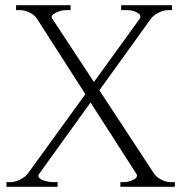

<svg xmlns="http://www.w3.org/2000/svg" viewBox="-20 -720 699 740"><path d="M654 -18V0H444V-18H458Q473 -18 490.5 -25.5Q508 -33 508 -43Q508 -47 505 -51L329 -325L131 -50Q128 -46 128 -42Q128 -32 146.5 -25Q165 -18 187 -18H202V0H5V-18H20Q38 -18 58.5 -28.5Q79 -39 88 -52L309 -357L123 -647Q115 -661 95.5 -671Q76 -681 57 -681H42V-700H252V-681H236Q214 -681 194 -670.5Q174 -660 181 -649L342 -404L518 -647Q521 -652 521 -656Q521 -666 505 -673.5Q489 -681 469 -681H447V-700H643V-681H629Q610 -681 590 -670.5Q570 -660 561 -647L363 -372L573 -52Q582 -38 601 -28Q620 -18 638 -18Z"/></svg>

Font: Taviraj ExtraLight
Style: Regular
Weight: 200
Designer: Katatrad Team
Foundry: CadsonDemak
Version: Version 1.030